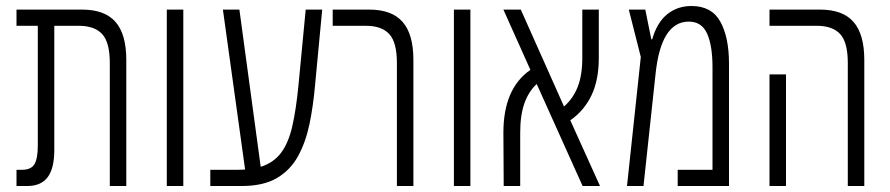

<svg xmlns="http://www.w3.org/2000/svg" viewBox="-20 -620 2966 640"><path d="M35 0V-54H53Q84 -54 95 -73Q106 -92 106 -134V-534H35V-588H254Q329 -588 365 -547Q401 -506 401 -420V0H346V-410Q346 -479 320.5 -506.5Q295 -534 243 -534H161V-120Q161 -59 139 -29.5Q117 0 71 0Z M536 0V-588H591V0Z M681 0V-54H770Q784 -54 797 -55L723 -588H778L849 -64Q891 -77 916 -109.5Q941 -142 954 -198Q967 -254 975 -337L999 -588H1054L1030 -334Q1024 -266 1011.5 -206Q999 -146 973.5 -99.5Q948 -53 903 -26.5Q858 0 786 0Z M1303 0V-410Q1303 -479 1277.5 -506.5Q1252 -534 1200 -534H1089V-588H1211Q1286 -588 1322 -547Q1358 -506 1358 -420V0Z M1493 0V-588H1548V0Z M1659 0 1658 -178Q1658 -325 1748 -387L1658 -588H1716L1860 -265Q1890 -291 1905.5 -330Q1921 -369 1921 -427V-588H1976V-427Q1976 -353 1951.5 -302Q1927 -251 1881 -219L1980 0H1922L1769 -340Q1742 -315 1728 -275.5Q1714 -236 1714 -177V0Z M2285 -600Q2352 -600 2381 -548Q2410 -496 2410 -408V0H2239V-54H2355V-396Q2355 -468 2337 -508Q2319 -548 2276 -548Q2183 -548 2165 -372L2125 0H2070L2116 -430L2076 -588H2131L2151 -489H2154Q2170 -545 2204 -572.5Q2238 -600 2285 -600Z M2806 0V-410Q2806 -479 2780.5 -506.5Q2755 -534 2703 -534H2545V-588H2714Q2789 -588 2825 -547Q2861 -506 2861 -420V0ZM2545 0V-372H2600V0Z"/></svg>

Font: Noto Sans Hebrew ExtraCondensed Light
Style: Regular
Weight: 300
Width: 2
Designer: Monotype Design Team
Foundry: Monotype Imaging Inc.
Version: Version 2.004; ttfautohint (v1.8.4.7-5d5b)